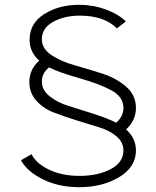

<svg xmlns="http://www.w3.org/2000/svg" viewBox="-20 -780 650 798"><path d="M504 -242Q545 -206 545 -155Q545 -86 475.5 -44Q406 -2 309 -2Q225 -2 159.5 -34Q94 -66 67 -114L111 -139Q131 -100 184.5 -74.5Q238 -49 311 -49Q387 -49 440 -77Q493 -105 493 -155Q493 -189 464 -213.5Q435 -238 391.5 -251Q348 -264 297.5 -280Q247 -296 203.5 -312.5Q160 -329 131 -361.5Q102 -394 102 -439Q102 -492 143 -528Q103 -563 103 -615Q103 -683 164 -721.5Q225 -760 309 -760Q367 -760 419 -741Q471 -722 503 -691L466 -662Q413 -715 312 -715Q247 -715 200.5 -689Q154 -663 154 -617Q154 -577 194.5 -550.5Q235 -524 292.5 -508Q350 -492 407 -473.5Q464 -455 504.5 -419.5Q545 -384 545 -331Q545 -280 504 -242ZM154 -441Q154 -405 187.5 -379Q221 -353 264 -340Q307 -327 367.5 -307.5Q428 -288 463 -270Q493 -297 493 -332Q493 -377 444 -404Q395 -431 308.5 -455.5Q222 -480 184 -500Q154 -476 154 -441Z"/></svg>

Font: Oakes Grotesk Light
Style: Italic
Weight: 300
Italic angle: -8°
Designer: Samuel Oakes
Foundry: Samuel Oakes
Version: Version 1.000;PS 001.000;hotconv 1.0.88;makeotf.lib2.5.64775